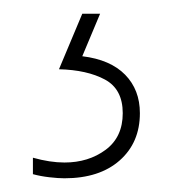

<svg xmlns="http://www.w3.org/2000/svg" viewBox="-20 -20 265 280"><path d="M184 145Q184 188 154.5 214Q125 240 74 240Q65 240 52 238.5Q39 237 28 234V210Q53 217 74 217Q109 217 134 198.5Q159 180 159 145Q159 110 133 96Q107 82 66 81L100 0H126L100 62Q141 67 162.5 89Q184 111 184 145Z"/></svg>

Font: Noto Sans Thai ExtCond Thin
Style: Regular
Weight: 100
Width: 2
Designer: Monotype Design Team
Foundry: Monotype Imaging Inc.
Version: Version 2.002; ttfautohint (v1.8.4.7-5d5b)